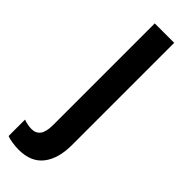

<svg xmlns="http://www.w3.org/2000/svg" viewBox="-298 -556 810 810"><g transform="rotate(45 107.0 -151.5)"><path d="M37 240Q19 240 -1.5 237Q-22 234 -34 229V131Q-9 140 14 140Q39 140 52.5 122Q66 104 66 63V-543H182V67Q182 148 146 194Q110 240 37 240Z"/></g></svg>

Font: Noto Sans Ethiopic Condensed SemiBold
Style: Regular
Weight: 600
Width: 3
Designer: Monotype Design Team
Foundry: Monotype Imaging Inc.
Version: Version 2.102; ttfautohint (v1.8.4.7-5d5b)